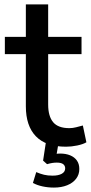

<svg xmlns="http://www.w3.org/2000/svg" viewBox="-20 -655 411 869"><path d="M279 9Q188 9 142.5 -38Q97 -85 97 -174V-410H2V-488H97V-635H198V-488H349V-410H198V-182Q198 -129 220.5 -102Q243 -75 294 -75Q309 -75 324.5 -79Q340 -83 355 -87L371 -11Q356 -2 329.5 3.5Q303 9 279 9ZM224 194Q197 194 172 188.5Q147 183 129 173L144 124Q163 132 179.5 136Q196 140 218 140Q244 140 259.5 131.5Q275 123 275 107Q275 95 266 88Q257 81 237 81Q227 81 217 82.5Q207 84 193 88L175 72L189 -20H247L234 56L206 47Q218 44 230 42Q242 40 252 40Q278 40 297.5 48Q317 56 328 71.5Q339 87 339 110Q339 135 324.5 154Q310 173 284 183.5Q258 194 224 194Z"/></svg>

Font: Nunito Sans 12pt ExtraLight 12pt SemiBold
Style: Regular
Weight: 600
Version: Version 3.101;gftools[0.9.27]